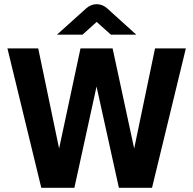

<svg xmlns="http://www.w3.org/2000/svg" viewBox="-20 -900 926 920"><path d="M177.9 0 15.6 -668H163.2L263.2 -188.3L365.7 -668H519.6L622.9 -188.3L722.8 -668H870.5L708.4 0H549.7L442.6 -485.4L336.4 0ZM253 -734 393.4 -860.2Q403.6 -869.4 416.6 -874.7Q429.6 -880 443.4 -880Q457.2 -880 470.2 -874.7Q483.2 -869.4 493.2 -860.2L632.9 -734H511.2L443.2 -795L375.4 -734Z"/></svg>

Font: Atkinson Hyperlegible Next
Style: Regular
Weight: 400
Designer: Elliott Scott, Megan Eiswerth, Linus Boman, Theodore Petrosky, Letters from Sweden
Foundry: Applied Design Works, Letters from Sweden
Version: Version 2.001